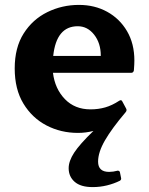

<svg xmlns="http://www.w3.org/2000/svg" viewBox="-20 -529 606 783"><path d="M358 234Q309 234 284.5 212.5Q260 191 260 157Q260 128 282.5 93.5Q305 59 361 5Q330 13 298 13Q228 13 169.5 -17.5Q111 -48 75.5 -106.5Q40 -165 40 -250Q40 -335 76.5 -392.5Q113 -450 173 -479.5Q233 -509 302 -509Q366 -509 417 -481Q468 -453 498 -402Q528 -351 528 -282Q528 -275 527.5 -265Q527 -255 526 -242Q524 -232 515 -232H196Q204 -167 244.5 -125Q285 -83 349 -83Q381 -83 409 -91Q437 -99 466 -118Q475 -124 479 -115L494 -87Q499 -79 492 -71Q436 -5 408 43.5Q380 92 380 130Q380 172 425 172Q441 172 460 167Q467 167 469 173L474 198Q475 204 469 208Q445 220 416.5 227Q388 234 358 234ZM297 -422Q210 -422 197 -301H391V-302Q391 -353 364 -387.5Q337 -422 297 -422Z"/></svg>

Font: Hahmlet
Style: Bold
Weight: 700
Designer: Minjoo Ham & Mark Frömberg
Foundry: hypertype
Version: Version 1.002; ttfautohint (v1.8.3)